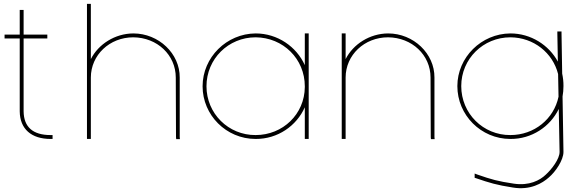

<svg xmlns="http://www.w3.org/2000/svg" viewBox="-20 -725 2986 988"><path d="M101.5 -527V-152C102.5 -71 149.5 -30 240.5 -30H250.5V-10H240.5C141.5 -10 82.5 -61 81.5 -152V-527H13.5H3.5V-547H13.5H81.5V-664V-674H101.5V-664V-547H213.5H223.5V-527H213.5Z M904.8 -20 905.8 -9H886.8L885.7 -19L884.5 -326C884.5 -442 789 -532 666 -533C544.1 -533 447.5 -442 447.5 -326V-316V-20V-10H427.5V-20V-316V-326V-695V-705H447.5V-695V-420.9C486.7 -498.1 571.5 -552.3 666 -553C797.1 -553 905.8 -449 904.8 -326Z M1022.5 -281C1022.5 -430 1146 -552 1295.5 -553C1407.8 -553 1505.7 -485.1 1548.5 -389.8V-543V-553H1568.5V-543V-285C1568.5 -283.7 1568.5 -282.3 1568.5 -281V-20V-10H1548.5V-20V-172.9C1506 -77.3 1409 -9.3 1295.5 -10C1143.7 -10 1022.5 -133 1022.5 -281ZM1042.5 -281C1042.5 -141 1155.2 -29 1295.5 -30C1435.5 -30 1547.4 -137.8 1548.5 -276.7V-281C1548.5 -422 1436.9 -532 1295.5 -533C1155.2 -533 1042.5 -422 1042.5 -281Z M1758.5 -420.9C1797.7 -498.1 1882.5 -552.3 1977 -553C2108.1 -553 2216.6 -449 2215.6 -326V-20L2216.6 -9H2197.6L2196.6 -19L2195.5 -326C2195.5 -442 2100 -532 1977 -533C1855.1 -533 1758.5 -442 1758.5 -326V-316V-20V-10H1738.5V-20V-316V-326V-543V-553H1758.5V-543Z M2333.5 -282C2333.5 -430 2457 -552 2606.5 -553C2711.7 -553 2804.3 -493.4 2850.7 -407.9L2848 -553V-563H2869.5V-553L2872.9 -345.9C2877.4 -325.3 2879.7 -303.9 2879.5 -282C2879.5 -263.7 2877.9 -245.8 2874.8 -228.5C2876.4 -133.3 2877.9 -38.2 2879.5 57C2879.5 99 2838.8 159 2804.3 188C2771 218 2708.9 255 2619.2 240C2535.2 227 2499.5 216 2429.4 192L2422.5 190V168L2438.6 174C2507.6 198 2542.1 208 2623.8 220C2703.1 232 2758.3 203 2788.2 174C2819.2 146 2859.5 93 2859.5 57L2855.3 -164.3C2810.9 -73.1 2716.4 -9.3 2606.5 -10C2454.7 -10 2333.5 -133 2333.5 -282ZM2353.5 -282C2353.5 -141 2466.2 -29 2606.5 -30C2729.2 -30 2830.2 -112.7 2854.1 -227.3L2851.9 -343.9C2824.6 -453.1 2726.3 -532.2 2606.5 -533C2466.2 -533 2353.5 -422 2353.5 -282Z"/></svg>

Font: Nordica Plus
Style: NordicaClassicUltraLightExt
Weight: 300
Version: Version 1.01